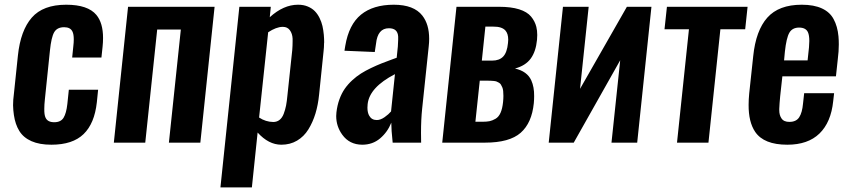

<svg xmlns="http://www.w3.org/2000/svg" viewBox="-20 -607 3613 817"><path d="M198.7 8.8Q147.9 8.8 113.8 -6.3Q79.6 -21.5 62.3 -49.6Q44.9 -77.6 39.1 -117.7Q36.1 -137.2 35.6 -159.2Q35.6 -182.1 39.1 -207.5L56.2 -370.6Q67.4 -477.1 115.2 -532Q163.1 -586.9 261.7 -586.9Q354 -586.9 390.1 -543.5Q418.5 -509.3 418.5 -445.3Q418.5 -427.7 416.5 -408.2L411.6 -362.3H287.1L292 -410.2Q293.9 -426.3 293.9 -439.5Q293.9 -461.9 288.1 -473.1Q279.3 -491.2 252.9 -491.2Q223.1 -491.2 210.7 -470Q198.2 -448.7 192.4 -391.1L170.9 -183.6Q168.5 -161.1 168.5 -144.5Q168 -118.2 173.8 -106.4Q182.6 -86.9 210.7 -86.9Q238.8 -86.9 250.5 -106Q262.2 -125 266.6 -164.6L272.9 -225.1H397.5L392.1 -171.9Q382.3 -81.5 335.7 -36.4Q289.1 8.8 198.7 8.8Z M464.4 0 524.9 -578.1H893.1L832.5 0H698.7L749.5 -481.4H648.9L598.1 0Z M918 190.4 998.5 -578.1H1132.3L1127.9 -533.7Q1186.5 -586.9 1248 -586.9Q1248.5 -586.9 1249 -586.9Q1271.5 -586.9 1289.6 -579.3Q1307.6 -571.8 1319.6 -559.6Q1331.5 -547.4 1339.8 -530.5Q1348.1 -513.7 1352.1 -496.3Q1356 -479 1357.9 -459Q1359.4 -441.4 1359.4 -426.8Q1358.9 -424.8 1358.9 -422.4Q1358.9 -405.8 1356.9 -389.2L1337.9 -205.1Q1333.5 -160.6 1322.3 -123.8Q1311 -86.9 1292.2 -56.4Q1273.4 -25.9 1243.9 -8.5Q1214.4 8.8 1177.2 8.8Q1123 8.8 1076.2 -43L1051.8 190.4ZM1142.6 -87.9Q1158.2 -87.9 1169.4 -96.7Q1180.7 -105.5 1187.3 -122.8Q1193.8 -140.1 1197.3 -158Q1200.7 -175.8 1203.1 -201.7L1223.6 -394Q1225.1 -413.1 1225.1 -430.2Q1225.1 -436.5 1225.1 -442.4Q1224.1 -463.9 1213.4 -478.5Q1203.1 -492.7 1183.6 -492.7Q1183.1 -492.7 1182.1 -492.7Q1155.3 -492.2 1121.1 -469.7L1082.5 -106.9Q1110.4 -88.4 1142.6 -87.9Z M1521 8.8Q1466.8 8.3 1436.5 -33.7Q1410.6 -69.3 1410.6 -113.3Q1410.6 -121.1 1411.6 -128.9Q1415 -158.7 1424.3 -184.3Q1433.6 -210 1447 -229.2Q1460.4 -248.5 1478.8 -265.4Q1497.1 -282.2 1516.1 -294.2Q1535.2 -306.2 1558.6 -317.4Q1582 -328.6 1602.8 -336.9Q1623.5 -345.2 1647.9 -354Q1661.1 -358.9 1668 -361.3L1672.9 -409.2Q1674.3 -425.3 1674.3 -438.5Q1674.3 -445.3 1674.3 -451.2Q1673.3 -468.8 1663.6 -477.8Q1653.8 -486.8 1634.8 -486.8Q1586.9 -486.8 1580.1 -421.4L1574.7 -385.7L1445.8 -391.1Q1446.3 -394 1447.5 -401.9Q1448.7 -409.7 1449.2 -412.1Q1464.4 -502.4 1516.1 -544.7Q1567.9 -586.9 1655.8 -586.9Q1741.2 -586.9 1777.3 -540.5Q1806.2 -503.4 1806.2 -441.9Q1806.2 -426.3 1804.2 -408.7L1776.4 -145Q1771.5 -99.1 1771.5 -42Q1771.5 -21.5 1772 0H1650.9Q1645 -55.2 1645 -85Q1629.4 -45.4 1597.7 -18.3Q1565.9 8.8 1521 8.8ZM1583.5 -96.2Q1599.1 -96.2 1616.5 -108.4Q1633.8 -120.6 1644 -132.8L1660.6 -291.5Q1552.2 -235.4 1544.4 -164.1Q1543.5 -156.2 1543.5 -148.9Q1543.5 -127.4 1551.3 -114.3Q1561.5 -96.2 1583.5 -96.2Z M1861.8 0 1922.4 -578.1H2104Q2154.8 -578.1 2189 -567.4Q2223.1 -556.6 2239.7 -536.6Q2256.3 -516.6 2262.2 -492.7Q2266.1 -477.1 2266.1 -458Q2266.1 -448.2 2265.1 -437.5Q2260.3 -387.7 2238.3 -357.7Q2216.3 -327.6 2171.4 -315.4Q2223.1 -303.7 2240.7 -265.1Q2253.4 -236.8 2252.9 -197.8Q2252.9 -183.6 2251.5 -168Q2243.2 -84 2195.6 -42Q2147.9 0 2043.5 0ZM2002.9 -88.9H2032.2Q2050.8 -88.9 2063 -91.3Q2075.2 -93.8 2088.6 -101.6Q2102.1 -109.4 2109.9 -127Q2117.7 -144.5 2120.6 -172.4Q2122.1 -187 2122.1 -199Q2122.1 -210.9 2121.1 -220Q2120.1 -229 2117.2 -235.8Q2114.3 -242.7 2111.3 -247.3Q2108.4 -252 2103 -255.1Q2097.7 -258.3 2093.3 -260Q2088.9 -261.7 2081.3 -262.5Q2073.7 -263.2 2068.4 -263.4Q2063 -263.7 2054.2 -263.7H2021.5ZM2030.3 -349.1H2074.2Q2105 -349.1 2121.3 -366.5Q2137.7 -383.8 2141.6 -423.8Q2142.6 -431.6 2142.6 -438Q2142.6 -463.9 2130.4 -477.5Q2115.2 -494.1 2079.1 -493.7H2045.4Z M2314.9 0 2375.5 -578.1H2484.9L2448.2 -229L2647.5 -578.1H2752L2691.4 0H2582L2619.1 -350.6L2421.4 0Z M2860.8 0 2911.6 -482.4H2807.6L2817.9 -578.1H3161.1L3150.9 -482.4H3045.4L2994.6 0Z M3330.1 8.8Q3230.5 8.8 3193.4 -45.9Q3165 -87.9 3165.5 -161.1Q3165.5 -183.6 3168 -209L3185.1 -368.2Q3196.3 -477.1 3245.1 -532Q3293.9 -586.9 3391.6 -586.9Q3443.8 -586.9 3477.8 -571Q3511.7 -555.2 3527.3 -525.4Q3543.9 -495.1 3547.9 -452.1Q3549.3 -436 3549.3 -418Q3549.3 -388.7 3544.9 -354.5L3537.1 -282.2H3309.1L3299.8 -197.3Q3296.9 -168 3295.9 -143.6Q3295.9 -141.1 3295.9 -138.2Q3295.9 -117.2 3305.2 -103.5Q3315.4 -87.9 3339.4 -88.4Q3368.2 -88.4 3380.9 -108.2Q3393.6 -127.9 3397 -166L3401.9 -210.4H3529.3L3525.4 -176.3Q3516.1 -86.4 3467 -38.8Q3418 8.8 3330.1 8.8ZM3316.4 -350.1H3416.5L3422.4 -405.3Q3423.8 -420.4 3423.8 -432.6Q3423.8 -457 3418 -469.7Q3409.2 -489.3 3380.9 -489.7Q3351.6 -489.7 3338.9 -467.8Q3326.2 -445.8 3319.8 -386.7Z"/></svg>

Font: Oswald
Style: Medium
Weight: 500
Designer: Vernon Adams
Foundry: Vernon Adams
Version: 3.0; ttfautohint (v0.94.23-7a4d-dirty) -l 8 -r 50 -G 150 -x 